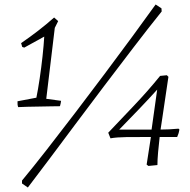

<svg xmlns="http://www.w3.org/2000/svg" viewBox="-20 -730 845 855"><path d="M61 -253Q57 -263 58 -279L142 -295Q149 -329 156.5 -379Q164 -429 169.5 -480Q175 -531 177 -567L88 -518L79 -521L74 -538Q112 -564 149 -592.5Q186 -621 221 -652L239 -636L224 -606L186 -290L252 -281Q251 -275 250 -269Q249 -263 247 -257Q234 -257 209 -256.5Q184 -256 155.5 -255.5Q127 -255 101 -254.5Q75 -254 61 -253ZM104 105 78 87V74Q127 15 187.5 -62.5Q248 -140 314 -226.5Q380 -313 445.5 -400.5Q511 -488 569.5 -567.5Q628 -647 673 -710L699 -693L700 -679Q639 -603 574 -518Q509 -433 443 -346Q377 -259 315.5 -176.5Q254 -94 200 -22Q146 50 104 105ZM641 9 633 3 652 -120Q585 -120 542 -119.5Q499 -119 472 -114L462 -139Q513 -193 575 -258Q637 -323 693 -392L723 -395L730 -388Q727 -369 722.5 -337.5Q718 -306 712.5 -270Q707 -234 702.5 -202.5Q698 -171 695 -153Q712 -153 733 -154Q754 -155 775 -157L779 -153Q777 -138 769 -120H691Q687 -87 684 -52Q681 -17 681 5ZM511 -153H655L680 -331Q644 -291 598.5 -243.5Q553 -196 511 -153Z"/></svg>

Font: Labrada Lght
Style: Italic
Weight: 300
Italic angle: -7°
Designer: Mercedes Jáuregui
Foundry: Omnibus-Type Team
Version: Version 1.000; ttfautohint (v1.8.4.7-5d5b)